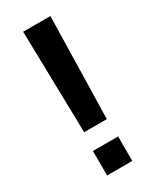

<svg xmlns="http://www.w3.org/2000/svg" viewBox="-188 -783 686 839"><g transform="rotate(-30 154.5 -363.5)"><path d="M223.4 -727.3H85.9L97.3 -213.8H211.6ZM89.5 -123.6V0H216.6V-123.6Z"/></g></svg>

Font: RA Gorm Semi Bold
Style: Regular
Weight: 600
Designer: Rasmus Andersson
Foundry: rsms
Version: Version 3.000;hotconv 1.0.109;makeotfexe 2.5.65596